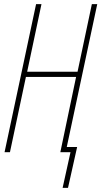

<svg xmlns="http://www.w3.org/2000/svg" viewBox="-20 -734 489 926"><path d="M282 172 320 0H271L347 -363H105L28 0H2L154 -714H180L111 -388H354L423 -714H449L302 -25H352L308 172Z"/></svg>

Font: Noto Sans Display Condensed Thin
Style: Italic
Weight: 250
Width: 3
Italic angle: -12°
Designer: Monotype Design Team
Foundry: Monotype Imaging Inc.
Version: Version 1.900